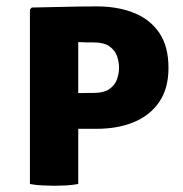

<svg xmlns="http://www.w3.org/2000/svg" viewBox="-20 -575 571 600"><path d="M506.5 -363Q506.5 -298.5 477.5 -256.2Q448.5 -214 398 -193.2Q347.5 -172.5 283 -172.5H224.5V0Q205.5 3.5 185.5 4.5Q165.5 5.5 150.5 5.5Q137 5.5 114.2 4.5Q91.5 3.5 73.5 0V-545.5L79.5 -551.5Q120.5 -552 176 -553.5Q231.5 -555 283 -555Q347.5 -555 398 -535Q448.5 -515 477.5 -472.8Q506.5 -430.5 506.5 -363ZM224.5 -443.5V-284Q239.5 -284.5 252 -284.5Q264.5 -284.5 270.5 -284.5Q305.5 -284.5 323 -297.5Q340.5 -310.5 346.2 -328.8Q352 -347 352 -364Q352 -380 346.2 -398.2Q340.5 -416.5 323 -429.5Q305.5 -442.5 270.5 -442.5Q257.5 -442.5 250 -442.5Q242.5 -442.5 224.5 -443.5Z"/></svg>

Font: Signika Negative SC
Style: Bold
Weight: 700
Designer: Anna Giedryś
Foundry: Anna Giedryś
Version: Version 2.000; ttfautohint (v1.8.3) -l 8 -r 50 -G 200 -x 9 -